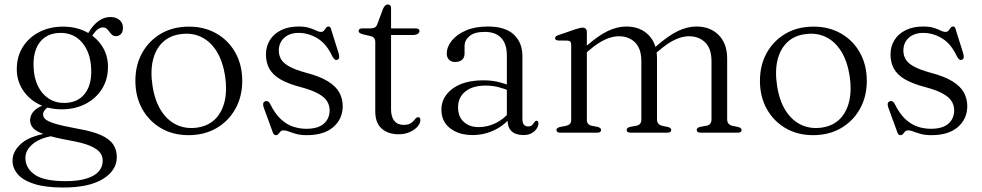

<svg xmlns="http://www.w3.org/2000/svg" viewBox="-20 -593 4387 858"><path d="M326 -18Q255 -31 222.5 -41.5Q190 -52 181.2 -61.8Q172.5 -71.5 172.5 -81Q172.5 -93 181.5 -103Q190.5 -113 212.5 -123.5L196 -129.5Q165 -121.5 147.2 -109.5Q129.5 -97.5 122 -83.8Q114.5 -70 114.5 -55.5Q114.5 -36.5 127.5 -21.2Q140.5 -6 177.8 7.2Q215 20.5 288.5 34Q349 44.5 381.5 58.2Q414 72 426.5 88.2Q439 104.5 439 125Q439 153 420.8 173.5Q402.5 194 365.5 205.2Q328.5 216.5 273.5 216.5Q176 216.5 134.8 187.2Q93.5 158 93.5 112.5Q93.5 76 130.2 47.5Q167 19 239 11L226 -3.5Q120.5 10 78.2 45.8Q36 81.5 36 124.5Q36 158.5 59.5 185.8Q83 213 133 229Q183 245 263 245Q378 245 440 206.8Q502 168.5 502 108.5Q502 77 486 52.8Q470 28.5 431.8 11Q393.5 -6.5 326 -18ZM360.5 -422 381 -416Q401.5 -449.5 414.2 -460Q427 -470.5 440 -470.5Q450.5 -470.5 457 -464.5Q463.5 -458.5 468.8 -451Q474 -443.5 480.8 -437.5Q487.5 -431.5 498 -431.5Q513 -431.5 521.2 -441.8Q529.5 -452 529.5 -469Q529.5 -490.5 514 -503.8Q498.5 -517 473 -517Q446 -517 421 -499.5Q396 -482 376.5 -448.5ZM462.5 -294.5Q462.5 -345.5 436.8 -386Q411 -426.5 365.8 -450.2Q320.5 -474 261.5 -474Q202.5 -474 155.8 -450Q109 -426 82 -383.2Q55 -340.5 55 -283.5Q55 -233.5 81 -192.5Q107 -151.5 152.2 -128Q197.5 -104.5 256 -104.5Q315 -104.5 361.8 -128.5Q408.5 -152.5 435.5 -195.2Q462.5 -238 462.5 -294.5ZM248.5 -446Q309.5 -447 347.2 -402.5Q385 -358 387.5 -284Q390.5 -214.5 359 -174.2Q327.5 -134 269 -133Q228.5 -132.5 197.8 -152.5Q167 -172.5 149.2 -209.2Q131.5 -246 130 -295Q128 -341.5 141.5 -375.2Q155 -409 182.2 -427.2Q209.5 -445.5 248.5 -446Z M824.5 -474Q894 -474 947.8 -443Q1001.5 -412 1032 -357.2Q1062.5 -302.5 1062.5 -231.5Q1062.5 -161.5 1032 -106.8Q1001.5 -52 947.5 -20.5Q893.5 11 822.5 11Q753 11 699.5 -20.2Q646 -51.5 615.5 -106.2Q585 -161 585 -232Q585 -302.5 615.5 -357Q646 -411.5 699.8 -442.8Q753.5 -474 824.5 -474ZM859 -22.5Q908.5 -29 940 -59.2Q971.5 -89.5 983.5 -139Q995.5 -188.5 986 -253Q975.5 -319.5 948 -363.8Q920.5 -408 879.2 -427.8Q838 -447.5 788 -440.5Q739 -434.5 707.2 -404.2Q675.5 -374 663.5 -324.5Q651.5 -275 661.5 -210Q671.5 -144 699.2 -99.8Q727 -55.5 768 -35.8Q809 -16 859 -22.5Z M1314.5 -446Q1274.5 -446 1250.2 -424.2Q1226 -402.5 1226 -367Q1226 -345 1236.5 -327.5Q1247 -310 1273.5 -295.5Q1300 -281 1347.5 -268Q1409 -252 1445 -229.8Q1481 -207.5 1496.2 -179.8Q1511.5 -152 1511.5 -119Q1511.5 -62 1469.8 -25.5Q1428 11 1351.5 11Q1323 11 1303.5 5.5Q1284 0 1270.8 -5.2Q1257.5 -10.5 1247.5 -10.5Q1238 -10.5 1233.2 -5Q1228.5 0.5 1224.2 5.8Q1220 11 1212.5 11Q1207.5 11 1204.5 8Q1201.5 5 1198.5 -3L1158 -114Q1155 -123.5 1156.2 -130.5Q1157.5 -137.5 1164.5 -140Q1171.5 -143 1177 -140Q1182.5 -137 1186.5 -130Q1208 -86 1234 -61.5Q1260 -37 1289.2 -27.2Q1318.5 -17.5 1349 -17.5Q1401 -17.5 1427 -40.2Q1453 -63 1453 -100Q1453 -121.5 1442 -140Q1431 -158.5 1402.5 -174.5Q1374 -190.5 1323 -204Q1266 -219 1232.2 -239Q1198.5 -259 1183.5 -286.2Q1168.5 -313.5 1168.5 -350Q1168.5 -386 1186.2 -414.2Q1204 -442.5 1236.8 -458.5Q1269.5 -474.5 1314.5 -474.5Q1343 -474.5 1361.8 -468.5Q1380.5 -462.5 1392.5 -456.5Q1404.5 -450.5 1413.5 -450.5Q1423.5 -450.5 1428.2 -456.5Q1433 -462.5 1437 -468.5Q1441 -474.5 1448 -474.5Q1452 -474.5 1455.2 -471.8Q1458.5 -469 1459.5 -462L1492.5 -357.5Q1496 -346 1495.8 -337.5Q1495.5 -329 1487.5 -326Q1480.5 -323.5 1475.2 -327.8Q1470 -332 1464.5 -342.5Q1438.5 -398 1398.2 -422Q1358 -446 1314.5 -446Z M1634.5 -432 1604.5 -439Q1591 -442.5 1586.8 -446.2Q1582.5 -450 1582.5 -454.5Q1582.5 -460 1586.5 -463Q1590.5 -466 1598 -466H1631.5Q1646 -466 1654 -469.8Q1662 -473.5 1666 -484.5L1692 -554.5Q1696.5 -564 1701.8 -568.5Q1707 -573 1713.5 -573Q1720 -573 1723.8 -568.8Q1727.5 -564.5 1727.5 -557.5V-104.5Q1727.5 -70.5 1742.2 -52.8Q1757 -35 1783 -35Q1801 -35 1811.2 -40Q1821.5 -45 1827.2 -51.8Q1833 -58.5 1837.5 -63.8Q1842 -69 1848.5 -69.5Q1853.5 -69.5 1856 -66.2Q1858.5 -63 1858.5 -56.5Q1858.5 -42 1846 -27.5Q1833.5 -13 1811.5 -3Q1789.5 7 1761 7Q1714.5 7 1685.8 -18.2Q1657 -43.5 1657 -94.5V-404.5Q1657 -416 1652.2 -422.5Q1647.5 -429 1634.5 -432ZM1688.5 -436.5 1689 -466H1837.5Q1846 -466 1850.2 -463Q1854.5 -460 1854.5 -454Q1854.5 -446.5 1846.5 -441.5Q1838.5 -436.5 1822.5 -436.5Z M2248 -59.5V-68.5L2245 -72.5V-345.5Q2245 -397 2219.5 -423.8Q2194 -450.5 2146.5 -450.5Q2100 -450.5 2078 -431.8Q2056 -413 2056 -387.5V-353.5Q2056 -335 2044.5 -325.5Q2033 -316 2013.5 -316Q1996.5 -316 1986.5 -326.2Q1976.5 -336.5 1976.5 -353.5Q1976.5 -383.5 1998.8 -411.2Q2021 -439 2062 -456.8Q2103 -474.5 2160 -474.5Q2238 -474.5 2276.2 -438.5Q2314.5 -402.5 2314.5 -343V-62Q2314.5 -43.5 2321.2 -35.8Q2328 -28 2339 -28Q2352.5 -28 2358 -34Q2363.5 -40 2367.5 -46Q2369.5 -49 2371.8 -51.2Q2374 -53.5 2378 -53.5Q2382 -53.5 2384 -50.5Q2386 -47.5 2386 -42Q2386 -30 2378.2 -18Q2370.5 -6 2355.8 2.2Q2341 10.5 2319 10.5Q2284.5 10.5 2266.2 -6.5Q2248 -23.5 2248 -59.5ZM1952.5 -103Q1952.5 -159.5 2002.5 -196.8Q2052.5 -234 2140.5 -234Q2176.5 -234 2207 -226.8Q2237.5 -219.5 2261.5 -209L2256.5 -187.5Q2232.5 -197 2206.5 -203.8Q2180.5 -210.5 2150 -210.5Q2092 -210.5 2059.5 -184.2Q2027 -158 2027 -113.5Q2027 -71 2052.8 -48Q2078.5 -25 2118.5 -25Q2158 -25 2195 -42.8Q2232 -60.5 2259.5 -95L2269 -77Q2237.5 -35 2190.8 -12.2Q2144 10.5 2092 10.5Q2030.5 10.5 1991.5 -19.8Q1952.5 -50 1952.5 -103Z M2602.5 -449.5V-57.5Q2602.5 -46 2608.2 -39.5Q2614 -33 2624.5 -31L2650.5 -26Q2666 -22 2666 -12.5Q2666 0 2648 0H2484Q2475.5 0 2471 -3.2Q2466.5 -6.5 2466.5 -12Q2466.5 -17 2470.5 -20.2Q2474.5 -23.5 2482.5 -25.5L2510.5 -31Q2521 -33.5 2526.8 -39.5Q2532.5 -45.5 2532.5 -57V-392Q2532.5 -402 2528.8 -406.5Q2525 -411 2516.5 -411.5L2475 -412Q2467 -412.5 2463.8 -415.2Q2460.5 -418 2460.5 -422.5Q2460.5 -427 2464 -430.2Q2467.5 -433.5 2476.5 -436.5L2549.5 -461.5Q2562 -465.5 2570 -467.5Q2578 -469.5 2583.5 -469.5Q2593 -469.5 2597.8 -464.2Q2602.5 -459 2602.5 -449.5ZM2589.5 -349 2573.5 -364.5 2597.5 -385Q2654 -434.5 2696.2 -454.5Q2738.5 -474.5 2778.5 -474.5Q2841 -474.5 2878.5 -436.2Q2916 -398 2916 -331V-60Q2916 -47 2922.5 -40Q2929 -33 2940.5 -30.5L2965 -25.5Q2979.5 -21.5 2979.5 -12.5Q2979.5 0 2962 0H2798.5Q2780.5 0 2780.5 -12.5Q2780.5 -22 2795.5 -26L2823 -31Q2835 -33 2840.5 -40.2Q2846 -47.5 2846 -60V-319.5Q2846 -375.5 2818.2 -403.2Q2790.5 -431 2744.5 -431Q2716.5 -431 2684 -416.2Q2651.5 -401.5 2612.5 -368ZM2903 -349 2887 -364.5 2911 -385Q2967.5 -434.5 3009.8 -454.5Q3052 -474.5 3092 -474.5Q3154 -474.5 3191.8 -436.2Q3229.5 -398 3229.5 -331V-60Q3229.5 -47 3236 -40Q3242.5 -33 3254 -30.5L3278.5 -25.5Q3286 -23.5 3290 -20.2Q3294 -17 3294 -12Q3294 -6.5 3290 -3.2Q3286 0 3277 0H3112Q3093.5 0 3093.5 -12.5Q3093.5 -22 3108.5 -26L3136.5 -31Q3148.5 -33 3154 -40.2Q3159.5 -47.5 3159.5 -60V-319.5Q3159.5 -375.5 3131.5 -403.2Q3103.5 -431 3058 -431Q3030 -431 2997.5 -416.2Q2965 -401.5 2926 -368Z M3615.5 -474Q3685 -474 3738.8 -443Q3792.5 -412 3823 -357.2Q3853.5 -302.5 3853.5 -231.5Q3853.5 -161.5 3823 -106.8Q3792.5 -52 3738.5 -20.5Q3684.5 11 3613.5 11Q3544 11 3490.5 -20.2Q3437 -51.5 3406.5 -106.2Q3376 -161 3376 -232Q3376 -302.5 3406.5 -357Q3437 -411.5 3490.8 -442.8Q3544.5 -474 3615.5 -474ZM3650 -22.5Q3699.5 -29 3731 -59.2Q3762.5 -89.5 3774.5 -139Q3786.5 -188.5 3777 -253Q3766.5 -319.5 3739 -363.8Q3711.5 -408 3670.2 -427.8Q3629 -447.5 3579 -440.5Q3530 -434.5 3498.2 -404.2Q3466.5 -374 3454.5 -324.5Q3442.5 -275 3452.5 -210Q3462.5 -144 3490.2 -99.8Q3518 -55.5 3559 -35.8Q3600 -16 3650 -22.5Z M4105.5 -446Q4065.5 -446 4041.2 -424.2Q4017 -402.5 4017 -367Q4017 -345 4027.5 -327.5Q4038 -310 4064.5 -295.5Q4091 -281 4138.5 -268Q4200 -252 4236 -229.8Q4272 -207.5 4287.2 -179.8Q4302.5 -152 4302.5 -119Q4302.5 -62 4260.8 -25.5Q4219 11 4142.5 11Q4114 11 4094.5 5.5Q4075 0 4061.8 -5.2Q4048.5 -10.5 4038.5 -10.5Q4029 -10.5 4024.2 -5Q4019.5 0.5 4015.2 5.8Q4011 11 4003.5 11Q3998.5 11 3995.5 8Q3992.5 5 3989.5 -3L3949 -114Q3946 -123.5 3947.2 -130.5Q3948.5 -137.5 3955.5 -140Q3962.5 -143 3968 -140Q3973.5 -137 3977.5 -130Q3999 -86 4025 -61.5Q4051 -37 4080.2 -27.2Q4109.5 -17.5 4140 -17.5Q4192 -17.5 4218 -40.2Q4244 -63 4244 -100Q4244 -121.5 4233 -140Q4222 -158.5 4193.5 -174.5Q4165 -190.5 4114 -204Q4057 -219 4023.2 -239Q3989.5 -259 3974.5 -286.2Q3959.5 -313.5 3959.5 -350Q3959.5 -386 3977.2 -414.2Q3995 -442.5 4027.8 -458.5Q4060.5 -474.5 4105.5 -474.5Q4134 -474.5 4152.8 -468.5Q4171.5 -462.5 4183.5 -456.5Q4195.5 -450.5 4204.5 -450.5Q4214.5 -450.5 4219.2 -456.5Q4224 -462.5 4228 -468.5Q4232 -474.5 4239 -474.5Q4243 -474.5 4246.2 -471.8Q4249.5 -469 4250.5 -462L4283.5 -357.5Q4287 -346 4286.8 -337.5Q4286.5 -329 4278.5 -326Q4271.5 -323.5 4266.2 -327.8Q4261 -332 4255.5 -342.5Q4229.5 -398 4189.2 -422Q4149 -446 4105.5 -446Z"/></svg>

Font: Fraunces Light
Style: Regular
Weight: 300
Version: Version 1.000;[b76b70a41]